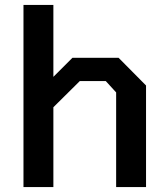

<svg xmlns="http://www.w3.org/2000/svg" viewBox="-20 -757 681 777"><path d="M75 0V-737H196V-446L273 -523H460L571 -411V0H450V-383L408 -429H303L196 -323V0Z"/></svg>

Font: Tomorrow Medium
Style: Regular
Weight: 500
Designer: Tony de Marco, Monica Rizzolli
Foundry: Just in Type
Version: Version 2.002